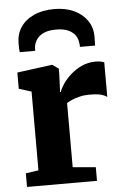

<svg xmlns="http://www.w3.org/2000/svg" viewBox="-57 -873 586 913"><g transform="rotate(-5 236.0 -416.0)"><path d="M34.5 0V-65L95.5 -74V-450L36 -468.5V-546L202 -568H205.5L234 -547V-523L230.5 -436H234Q238.5 -451.5 253 -473.2Q267.5 -495 291 -516.2Q314.5 -537.5 345 -551.5Q375.5 -565.5 411.5 -565.5Q425.5 -565.5 435.8 -563.2Q446 -561 452 -558.5V-393Q440 -402 421 -406.8Q402 -411.5 369.5 -411.5Q343.5 -411.5 321.8 -406.2Q300 -401 284.2 -394Q268.5 -387 259 -380.5V-74.5L368.5 -65V0ZM237 -831.5Q290 -831.5 330.5 -812.8Q371 -794 393.8 -760.8Q416.5 -727.5 416.5 -683.5Q416.5 -674 416 -661.2Q415.5 -648.5 415.5 -641.5H343Q343.5 -645.5 343 -650.8Q342.5 -656 341.5 -662Q339.5 -680.5 328.5 -696.8Q317.5 -713 295.2 -723.2Q273 -733.5 237 -733.5Q200 -733.5 177.8 -723Q155.5 -712.5 144.5 -696.2Q133.5 -680 130.5 -661.5Q130 -656 129.8 -650.8Q129.5 -645.5 129.5 -641.5H56Q54.5 -648.5 54.2 -661.2Q54 -674 54 -684.5Q54 -728 76.2 -761Q98.5 -794 139.8 -812.8Q181 -831.5 237 -831.5Z"/></g></svg>

Font: Merriweather 20pt Black
Style: Regular
Weight: 900
Version: Version 2.100